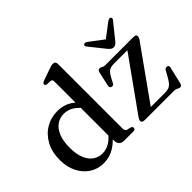

<svg xmlns="http://www.w3.org/2000/svg" viewBox="-136 -1038 1351 1351"><g transform="rotate(-45 539.5 -362.0)"><path d="M407.5 -81.5 405 -85V-641Q405 -652 401.2 -657.2Q397.5 -662.5 388.5 -663L355 -664.5Q346 -666 342.5 -669.5Q339 -673 339 -679Q339 -685.5 343.2 -689.5Q347.5 -693.5 358.5 -697.5L441.5 -727Q457 -732.5 467 -735Q477 -737.5 485 -737.5Q497.5 -737.5 503.8 -730.5Q510 -723.5 510 -711.5V-68.5Q510 -55 515 -48.2Q520 -41.5 530 -39L552.5 -34Q561.5 -31.5 565.8 -27.2Q570 -23 570 -16.5Q570 -9 564.5 -4.5Q559 0 547.5 0H457.5Q434.5 0 421 -13Q407.5 -26 407.5 -50ZM41 -223.5Q41 -302.5 72 -360Q103 -417.5 155.8 -448.8Q208.5 -480 273.5 -480Q333 -480 379.5 -450.8Q426 -421.5 454.5 -367.5L430 -342.5Q404.5 -387.5 368.2 -411Q332 -434.5 291 -434.5Q251.5 -434.5 219.8 -412.8Q188 -391 169.8 -346.8Q151.5 -302.5 151.5 -235.5Q151.5 -172 169 -129.2Q186.5 -86.5 217.2 -65Q248 -43.5 287 -43.5Q327.5 -43.5 363.5 -67Q399.5 -90.5 429 -137L445.5 -111Q407 -53 356.2 -20.8Q305.5 11.5 245.5 11.5Q186.5 11.5 140.2 -18.5Q94 -48.5 67.5 -101.5Q41 -154.5 41 -223.5ZM1032 -420 744 -16 725 -35H896.5Q920 -35 935 -40Q950 -45 962.8 -59Q975.5 -73 990.5 -100L1014 -142Q1019 -151 1025.2 -154Q1031.5 -157 1039 -156Q1047.5 -155 1050.8 -149Q1054 -143 1052 -133.5L1023 -9Q1019.5 3.5 1014.8 8.8Q1010 14 1002 14Q992.5 14 982.2 7Q972 0 951 0H665Q648.5 0 642 -4.5Q635.5 -9 635.5 -17.5Q635.5 -24 638.5 -31.5Q641.5 -39 649.5 -50L936 -451L952.5 -434H789.5Q768.5 -434 754.5 -429.2Q740.5 -424.5 729.5 -412.5Q718.5 -400.5 706.5 -378L688.5 -343.5Q684 -334.5 678.2 -331.2Q672.5 -328 664 -330Q656 -331.5 652.2 -337.8Q648.5 -344 650.5 -354L673.5 -458.5Q676.5 -472 681.8 -477.2Q687 -482.5 695 -482.5Q705 -482.5 715 -476Q725 -469.5 744.5 -469.5H1016.5Q1033 -469.5 1039.5 -465.2Q1046 -461 1046 -452Q1046 -446 1043 -438.5Q1040 -431 1032 -420ZM890.5 -580 764.5 -675.5Q757 -681 749.8 -681.5Q742.5 -682 737.5 -678Q733 -675 733 -668.8Q733 -662.5 739.5 -655L833.5 -537.5Q842.5 -527.5 850.8 -521.8Q859 -516 870.5 -516Q882 -516 890 -521.8Q898 -527.5 907 -537.5L1001.5 -655Q1007.5 -662.5 1007.5 -668.8Q1007.5 -675 1003.5 -678Q998.5 -682 991.2 -681.5Q984 -681 976.5 -675.5L850 -580Z"/></g></svg>

Font: Fraunces Wonky
Style: Regular
Weight: 400
Version: Version 1.000;[b76b70a41]